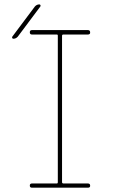

<svg xmlns="http://www.w3.org/2000/svg" viewBox="-20 -870 540 890"><path d="M127.9 -730.5H387.7Q397.5 -730.5 397.9 -720.2Q398.4 -710 387.7 -710H273.4Q268.6 -710 267.6 -705.1V-25.4Q267.6 -20.5 273.4 -19.5H387.7Q397.5 -19.5 397.9 -9.8Q398.4 0 387.7 0H127.9Q118.2 0 118.2 -9.8Q118.2 -19.5 127.9 -19.5H243.2Q248 -19.5 248 -25.4V-705.1Q248 -710 243.2 -710H127.9Q118.2 -710 118.2 -720.2Q118.2 -730.5 127.9 -730.5ZM42 -690.4Q38.1 -690.4 36.6 -693.8Q35.2 -697.3 37.1 -700.2L141.6 -839.8Q150.4 -849.6 162.1 -849.6Q166 -849.6 167.5 -846.2Q168.9 -842.8 167 -839.8L62.5 -700.2Q53.7 -690.4 42 -690.4Z"/></svg>

Font: Rounded Mgen+ 1m thin
Style: Regular
Weight: 100
Designer: [Source Han Sans]
Ryoko NISHIZUKA  (kana & ideographs); Paul D. Hunt (Latin, Greek & Cyrillic); Wenlong ZHANG  (bopomofo
Version: Version 1.059.20150602